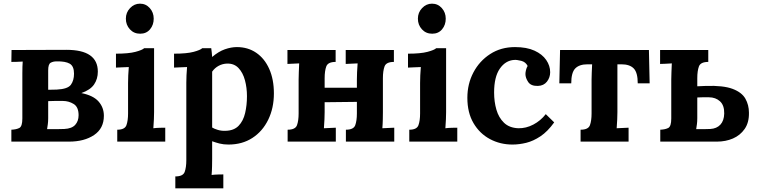

<svg xmlns="http://www.w3.org/2000/svg" viewBox="-20 -773 4150 1048"><path d="M42 0V-65Q69 -66 85.5 -74.5Q102 -83 102 -126V-373Q102 -392 102.5 -409.5Q103 -427 104 -437Q92 -436 71 -435.5Q50 -435 42 -435L43 -500Q118 -500 193 -500.5Q268 -501 343 -501Q514 -501 514 -382Q514 -342 493.5 -312Q473 -282 424 -265Q489 -252 518 -219Q547 -186 547 -141Q547 -72 493.5 -36Q440 0 357 0ZM243 -283 290 -284Q350 -287 367 -310.5Q384 -334 384 -371Q384 -412 360.5 -425.5Q337 -439 289 -438Q270 -438 256.5 -430.5Q243 -423 243 -389ZM237 -68Q260 -68 287.5 -68Q315 -68 331 -69Q372 -71 390.5 -91.5Q409 -112 409 -144Q409 -189 382 -205.5Q355 -222 323 -222Q301 -222 280 -222Q259 -222 243 -221V-128Q243 -110 241 -95Q239 -80 237 -68Z M620 -65Q661 -65 670 -89.5Q679 -114 679 -154V-320Q679 -338 680 -361.5Q681 -385 683 -407Q667 -406 645.5 -405.5Q624 -405 613 -404V-480Q682 -480 719.5 -490Q757 -500 767 -510H821V-161Q821 -147 820 -121.5Q819 -96 817 -73Q833 -75 852.5 -75.5Q872 -76 882 -76V0H620ZM745 -589Q711 -589 689 -613Q667 -637 667 -671Q667 -705 690 -729Q713 -753 744 -753Q776 -753 797.5 -729Q819 -705 819 -671Q819 -637 799 -613Q779 -589 745 -589Z M937 255V190Q979 190 988 165.5Q997 141 997 101V-322Q997 -340 998 -362.5Q999 -385 1001 -407Q985 -406 963 -405.5Q941 -405 930 -404V-480Q1000 -480 1037 -490Q1074 -500 1084 -510H1133Q1135 -500 1136 -485.5Q1137 -471 1138 -462Q1173 -492 1207.5 -504Q1242 -516 1273 -516Q1333 -516 1378.5 -485Q1424 -454 1449.5 -397Q1475 -340 1475 -263Q1475 -183 1444 -119.5Q1413 -56 1357.5 -20Q1302 16 1227 16Q1200 16 1178.5 10.5Q1157 5 1138 -2V94Q1138 108 1137.5 133.5Q1137 159 1135 182Q1151 180 1170 179.5Q1189 179 1199 179V255ZM1211 -59Q1257 -60 1282.5 -86.5Q1308 -113 1318 -156Q1328 -199 1328 -248Q1328 -294 1317 -335Q1306 -376 1282 -401.5Q1258 -427 1219 -426Q1194 -425 1173 -413.5Q1152 -402 1138 -382V-77Q1149 -70 1169 -64Q1189 -58 1211 -59Z M1812 -435Q1770 -435 1761 -410.5Q1752 -386 1752 -346V-294H1928V-339Q1928 -353 1929 -379Q1930 -405 1932 -427L1867 -424V-500H2130V-435Q2088 -435 2079 -410.5Q2070 -386 2070 -346V-161Q2070 -147 2069.5 -121.5Q2069 -96 2067 -73L2132 -76V0H1868V-65Q1910 -65 1919 -89.5Q1928 -114 1928 -154V-217L1752 -215V-161Q1752 -147 1751 -121.5Q1750 -96 1748 -73L1813 -76V0H1550V-65Q1592 -65 1601 -89.5Q1610 -114 1610 -154V-339Q1610 -353 1611 -379Q1612 -405 1613 -427L1549 -424V-500H1812Z M2214 -65Q2255 -65 2264 -89.5Q2273 -114 2273 -154V-320Q2273 -338 2274 -361.5Q2275 -385 2277 -407Q2261 -406 2239.5 -405.5Q2218 -405 2207 -404V-480Q2276 -480 2313.5 -490Q2351 -500 2361 -510H2415V-161Q2415 -147 2414 -121.5Q2413 -96 2411 -73Q2427 -75 2446.5 -75.5Q2466 -76 2476 -76V0H2214ZM2339 -589Q2305 -589 2283 -613Q2261 -637 2261 -671Q2261 -705 2284 -729Q2307 -753 2338 -753Q2370 -753 2391.5 -729Q2413 -705 2413 -671Q2413 -637 2393 -613Q2373 -589 2339 -589Z M2777 16Q2710 16 2654 -14Q2598 -44 2564.5 -101Q2531 -158 2531 -239Q2531 -315 2564 -377.5Q2597 -440 2655.5 -478Q2714 -516 2791 -516Q2855 -516 2897.5 -496.5Q2940 -477 2961.5 -445.5Q2983 -414 2983 -379Q2983 -350 2965.5 -327.5Q2948 -305 2916 -304Q2878 -303 2863 -325.5Q2848 -348 2848 -369Q2848 -378 2851 -390.5Q2854 -403 2860 -413Q2849 -435 2825 -441Q2801 -447 2787 -446Q2739 -443 2708 -398Q2677 -353 2677 -268Q2677 -218 2689.5 -174.5Q2702 -131 2731 -103Q2760 -75 2809 -73Q2851 -72 2891 -93Q2931 -114 2959 -150L3005 -105Q2969 -55 2930 -29Q2891 -3 2852.5 6.5Q2814 16 2777 16Z M3149 0V-65Q3191 -65 3200 -89.5Q3209 -114 3209 -154V-339Q3209 -353 3210 -376.5Q3211 -400 3212 -422H3187Q3142 -422 3120 -399.5Q3098 -377 3098 -318H3033L3037 -500H3522L3526 -318H3461Q3461 -377 3439 -399.5Q3417 -422 3372 -422H3350V-161Q3350 -147 3349 -121.5Q3348 -96 3346 -73L3411 -76V0Z M3584 0V-65Q3611 -66 3627.5 -74.5Q3644 -83 3644 -126V-339Q3644 -353 3645 -379Q3646 -405 3647 -427Q3631 -426 3612.5 -425Q3594 -424 3583 -424V-500H3846V-435Q3804 -435 3795 -410.5Q3786 -386 3786 -346V-302L3833 -304Q3928 -307 3978.5 -288Q4029 -269 4048.5 -234.5Q4068 -200 4068 -158Q4069 -104 4044.5 -69Q4020 -34 3980.5 -17Q3941 0 3893 0ZM3780 -68Q3799 -68 3820 -68Q3841 -68 3857 -69Q3892 -71 3912 -92.5Q3932 -114 3933 -153Q3934 -198 3910 -220Q3886 -242 3849 -242Q3832 -242 3815.5 -242Q3799 -242 3786 -241V-128Q3786 -110 3784 -95Q3782 -80 3780 -68Z"/></svg>

Font: Lora
Style: Bold
Weight: 700
Designer: Olga Karpushina, Alexei Vanyashin (Cyrillic)
Foundry: Cyreal
Version: Version 3.006; ttfautohint (v1.8.4.7-5d5b);gftools[0.9.30]